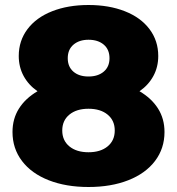

<svg xmlns="http://www.w3.org/2000/svg" viewBox="-20 -734 709 768"><path d="M638 -206Q638 -140 600 -90Q562 -40 493 -13Q424 14 334 14Q244 14 175 -13Q106 -40 68 -90Q30 -140 30 -206Q30 -259 56 -300Q82 -341 130 -369Q94 -394 74.5 -430Q55 -466 55 -510Q55 -571 90 -617.5Q125 -664 188.5 -689Q252 -714 334 -714Q416 -714 479.5 -689Q543 -664 578 -617.5Q613 -571 613 -510Q613 -466 593.5 -430Q574 -394 538 -369Q586 -341 612 -300Q638 -259 638 -206ZM251 -501Q251 -467 273.5 -447.5Q296 -428 334 -428Q372 -428 395 -447.5Q418 -467 418 -501Q418 -536 395 -555.5Q372 -575 334 -575Q297 -575 274 -555.5Q251 -536 251 -501ZM439 -212Q439 -252 410.5 -275.5Q382 -299 334 -299Q286 -299 257.5 -275.5Q229 -252 229 -212Q229 -172 257.5 -148.5Q286 -125 334 -125Q382 -125 410.5 -148.5Q439 -172 439 -212Z"/></svg>

Font: Montserrat Alternates ExtraBold
Style: Regular
Weight: 800
Designer: Julieta Ulanovsky
Foundry: Julieta Ulanovsky
Version: Version 7.200